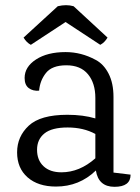

<svg xmlns="http://www.w3.org/2000/svg" viewBox="-20 -705 542 741"><path d="M484 -31Q484 16 422 16Q360 16 350 -47Q286 15 196 15Q127 15 86.5 -20.5Q46 -56 46 -117Q46 -178 91 -220Q136 -262 240 -262Q301 -262 348 -248V-327Q348 -384 319.5 -418.5Q291 -453 236 -453Q181 -453 157.5 -423.5Q134 -394 131 -355Q107 -353 91 -365Q75 -377 75 -404Q75 -447 119 -475.5Q163 -504 233 -504Q294 -504 349 -474Q380 -458 399 -421Q418 -384 418 -331V-39ZM348 -188Q302 -213 241 -213Q180 -213 151.5 -190Q123 -167 123 -127Q123 -87 148 -63.5Q173 -40 217 -40Q287 -40 348 -94ZM233 -620 99 -532Q82 -541 71 -560L203 -681Q236 -689 264 -681L395 -560Q384 -541 367 -532Z"/></svg>

Font: Karma
Style: Regular
Weight: 400
Designer: Joana Correia
Foundry: Indian Type Foundry
Version: Version 1.202;PS 1.0;hotconv 1.0.78;makeotf.lib2.5.61930; tt